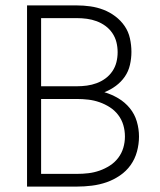

<svg xmlns="http://www.w3.org/2000/svg" viewBox="-20 -690 590 710"><path d="M80 0V-670H264Q289 -670 314 -666.5Q339 -663 362.5 -654Q386 -645 406.5 -629.5Q427 -614 441 -593.5Q455 -573 460.5 -548Q466 -523 466 -498Q466 -474 460.5 -450Q455 -426 441.5 -406.5Q428 -387 408.5 -372.5Q389 -358 366 -349Q393 -341 417.5 -326.5Q442 -312 460 -290Q478 -268 486 -240.5Q494 -213 494 -185Q494 -157 486.5 -129.5Q479 -102 463 -79.5Q447 -57 423.5 -41Q400 -25 374 -16Q348 -7 320 -3.5Q292 0 264 0ZM264 -371Q283 -371 301.5 -373.5Q320 -376 337.5 -382.5Q355 -389 370 -400Q385 -411 395.5 -426.5Q406 -442 410.5 -460Q415 -478 415 -497Q415 -516 410.5 -534Q406 -552 395.5 -567.5Q385 -583 370 -594Q355 -605 337.5 -611.5Q320 -618 301.5 -620.5Q283 -623 264 -623H132V-371ZM132 -47H264Q286 -47 307 -49.5Q328 -52 348 -59Q368 -66 386 -77.5Q404 -89 417 -106Q430 -123 436 -143.5Q442 -164 442 -185Q442 -207 436 -227.5Q430 -248 417 -265Q404 -282 386 -293.5Q368 -305 348 -312Q328 -319 307 -321.5Q286 -324 264 -324H132Z"/></svg>

Font: Lode Dark
Style: Regular
Weight: 400
Monospace: yes
Designer: Belleve Invis
Foundry: Belleve Invis
Version: Version 29.2.0; ttfautohint (v1.8.3)